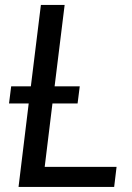

<svg xmlns="http://www.w3.org/2000/svg" viewBox="-20 -736 519 756"><path d="M101.5 -396 141 -716.5H234.5L195 -396H294L285.5 -328.5H186.5L156 -79H439L429.5 0H53L93 -328.5H15.5L24 -396Z"/></svg>

Font: Lato
Style: Italic
Weight: 400
Italic angle: -7°
Designer: Lukasz Dziedzic
Foundry: tyPoland Lukasz Dziedzic
Version: Version 2.007; 2014-02-27